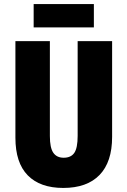

<svg xmlns="http://www.w3.org/2000/svg" viewBox="-20 -983 628 947"><path d="M533 -308Q533 -184 471 -120Q409 -56 292 -56Q178 -56 117 -118Q56 -180 56 -304V-780H226V-312Q226 -254 243 -229.5Q260 -205 294 -205Q330 -205 346.5 -229Q363 -253 363 -313V-780H533ZM443 -963V-848H146V-963Z"/></svg>

Font: Noto Sans Malayalam UI ExtraCondensed Black
Style: Regular
Weight: 900
Width: 2
Designer: Jelle Bosma - Monotype Design Team
Foundry: Monotype Imaging Inc.
Version: Version 2.104; ttfautohint (v1.8.4.7-5d5b)